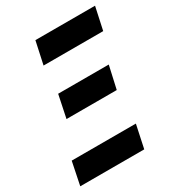

<svg xmlns="http://www.w3.org/2000/svg" viewBox="-188 -817 839 920"><g transform="rotate(-30 232.0 -357.0)"><path d="M122 -589 149 -714H479L452 -589ZM89 -312 115 -437H395L367 -312ZM-15 0 11 -127H366L339 0Z"/></g></svg>

Font: Noto Sans ExtraCondensed ExtraBold
Style: Italic
Weight: 800
Width: 2
Italic angle: -12°
Designer: Monotype Design Team
Foundry: Monotype Imaging Inc.
Version: Version 2.013; ttfautohint (v1.8.4.7-5d5b)